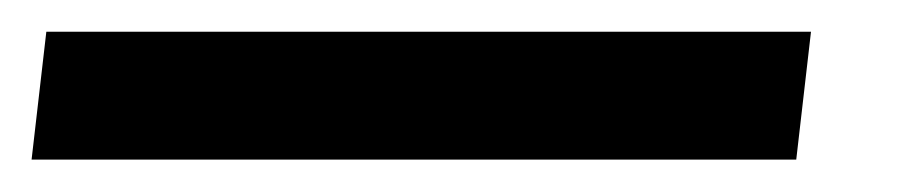

<svg xmlns="http://www.w3.org/2000/svg" viewBox="-36 -20 582 121"><path d="M475.1 0 465.8 80.6H-16.1L-6.8 0Z"/></svg>

Font: Proza Libre
Style: Medium Italic
Weight: 500
Designer: Jasper de Waard
Foundry: Jasper de Waard
Version: Version 1.000; ttfautohint (v1.4.1.8-43bc)